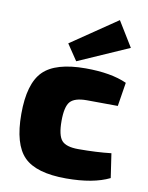

<svg xmlns="http://www.w3.org/2000/svg" viewBox="-86 -823 691 898"><g transform="rotate(10 259.0 -374.5)"><path d="M483 -642 242 -536 191 -612 410 -761ZM479 -141 496 -26Q419 12 290 12Q148 12 90 -46.5Q32 -105 32 -249Q32 -393 90.5 -452Q149 -511 292 -511Q413 -511 488 -477L470 -364L323 -365Q265 -365 244 -341Q223 -317 223 -249Q223 -181 244 -157Q265 -133 323 -133Q410 -133 479 -141Z"/></g></svg>

Font: Exo 2.0 Extra Bold
Style: Regular
Weight: 800
Designer: Natanael Gama
Version: Version 1.001;PS 001.001;hotconv 1.0.70;makeotf.lib2.5.58329